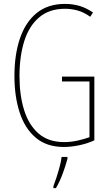

<svg xmlns="http://www.w3.org/2000/svg" viewBox="-20 -744 560 985"><path d="M298 -351H464V-24Q427 -7 385 1.5Q343 10 308 10Q220 10 164 -37Q108 -84 81 -166.5Q54 -249 54 -354Q54 -464 82.5 -547.5Q111 -631 168.5 -677.5Q226 -724 314 -724Q350 -724 385 -714.5Q420 -705 457 -680L443 -658Q409 -682 377 -690.5Q345 -699 314 -699Q233 -699 181 -655Q129 -611 104.5 -533Q80 -455 80 -354Q80 -255 104 -178.5Q128 -102 178.5 -58.5Q229 -15 309 -15Q343 -15 377 -22.5Q411 -30 439 -40V-326H298ZM326 71Q317 105 302 146Q287 187 267 221H254V211Q261 193 270 165.5Q279 138 286.5 109.5Q294 81 296 61H326Z"/></svg>

Font: Noto Sans Gujarati ExtraCondensed Thin
Style: Regular
Weight: 100
Width: 2
Designer: Jelle Bosma - Monotype Design Team, Universal Thirst
Foundry: Monotype Imaging Inc.
Version: Version 2.106; ttfautohint (v1.8.4.7-5d5b)